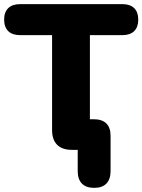

<svg xmlns="http://www.w3.org/2000/svg" viewBox="-34 -725 689 929"><path d="M422 184C473 184 501 156 501 103V-68C501 -121 473 -148 420 -148H401V-555H559C608 -555 635 -582 635 -630C635 -678 608 -705 559 -705H63C13 -705 -14 -678 -14 -630C-14 -582 13 -555 63 -555H218V-95C218 -34 251 0 313 0H342V103C342 156 370 184 422 184Z"/></svg>

Font: Nunito Black
Style: Regular
Weight: 900
Designer: Vernon Adams
Foundry: Vernon Adams
Version: Version 3.602